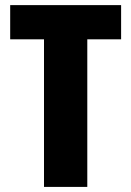

<svg xmlns="http://www.w3.org/2000/svg" viewBox="-20 -734 515 754"><path d="M455.6 -579.6H322.8V0H152.8V-579.6H20V-713.9H455.6Z"/></svg>

Font: Open Sans Hebrew Condensed Extra Bold
Style: Regular
Weight: 800
Width: 3
Foundry: Ascender Corporation, Yanek Iontef
Version: Version 2.001;PS 002.001;hotconv 1.0.70;makeotf.lib2.5.58329